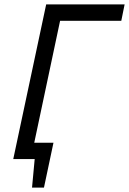

<svg xmlns="http://www.w3.org/2000/svg" viewBox="-20 -720 584 869"><path d="M189 -700H544L529 -626H252L135 -74H222L179 129H125L137 0H120H40Z"/></svg>

Font: PT Sans
Style: Italic
Weight: 400
Italic angle: -12°
Designer: A.Korolkova, O.Umpeleva, V.Yefimov
Foundry: ParaType Ltd
Version: Version 2.003W OFL